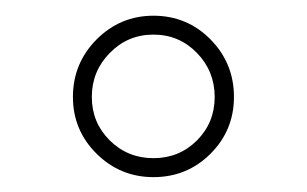

<svg xmlns="http://www.w3.org/2000/svg" viewBox="-20 -781 396 248"><path d="M282.2 -655.8Q282.2 -612.8 252 -582.5Q221.7 -552.2 178.2 -552.2Q135.3 -552.2 104.7 -582.5Q74.2 -612.8 74.2 -655.8Q74.2 -699.2 104.7 -730Q135.3 -760.7 178.2 -760.7Q221.7 -760.7 252 -730Q282.2 -699.2 282.2 -655.8ZM257.3 -655.8Q257.3 -689 234.4 -712.6Q211.4 -736.3 178.2 -736.3Q145 -736.3 121.8 -712.6Q98.6 -689 98.6 -655.8Q98.6 -622.6 121.8 -599.6Q145 -576.7 178.2 -576.7Q211.4 -576.7 234.4 -599.6Q257.3 -622.6 257.3 -655.8Z"/></svg>

Font: Estedad-FD Thin
Style: Regular
Weight: 100
Designer: Amin Abedi
Version: Version 7.3